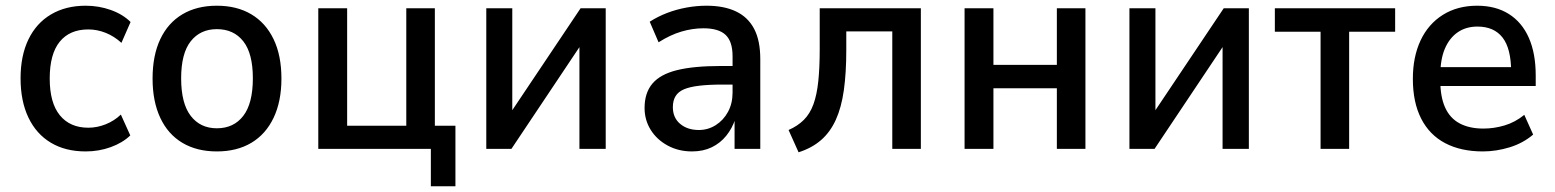

<svg xmlns="http://www.w3.org/2000/svg" viewBox="-20 -521 5444 672"><path d="M280 9Q209 9 158 -21.5Q107 -52 79.5 -109.5Q52 -167 52 -247Q52 -326 79.5 -383Q107 -440 158.5 -470.5Q210 -501 280 -501Q326 -501 368 -486Q410 -471 437 -444L405 -371Q380 -394 350 -406Q320 -418 289 -418Q224 -418 189 -375Q154 -332 154 -246Q154 -161 189.5 -117.5Q225 -74 289 -74Q320 -74 350 -86Q380 -98 403 -120L436 -47Q409 -21 367.5 -6Q326 9 280 9Z M739 9Q669 9 618.5 -21Q568 -51 541 -108.5Q514 -166 514 -246Q514 -327 541 -384Q568 -441 618.5 -471Q669 -501 739 -501Q809 -501 859.5 -471Q910 -441 937.5 -384Q965 -327 965 -246Q965 -166 937.5 -108.5Q910 -51 859.5 -21Q809 9 739 9ZM739 -72Q798 -72 831.5 -115.5Q865 -159 865 -247Q865 -334 831.5 -376.5Q798 -419 739 -419Q681 -419 647.5 -376.5Q614 -334 614 -247Q614 -159 647.5 -115.5Q681 -72 739 -72Z M1488 131V0H1094V-492H1195V-81H1402V-492H1502V-81H1574V131Z M1682 0V-492H1773V-104H1752L2012 -492H2100V0H2008V-389H2030L1770 0Z M2402 9Q2355 9 2317 -11.5Q2279 -32 2257.5 -66.5Q2236 -101 2236 -143Q2236 -196 2263.5 -228.5Q2291 -261 2349.5 -275.5Q2408 -290 2502 -290H2558V-225H2509Q2461 -225 2427.5 -221Q2394 -217 2374 -208.5Q2354 -200 2344.5 -184.5Q2335 -169 2335 -146Q2335 -109 2360.5 -87.5Q2386 -66 2426 -66Q2458 -66 2485 -83Q2512 -100 2528 -129.5Q2544 -159 2544 -197V-324Q2544 -376 2519.5 -399Q2495 -422 2442 -422Q2404 -422 2365 -410.5Q2326 -399 2285 -373L2254 -445Q2282 -463 2314.5 -475.5Q2347 -488 2382.5 -494.5Q2418 -501 2453 -501Q2514 -501 2556 -481Q2598 -461 2619.5 -420Q2641 -379 2641 -314V0H2551V-106H2554Q2543 -72 2522 -46Q2501 -20 2471 -5.5Q2441 9 2402 9Z M2775 12 2740 -66Q2772 -80 2793.5 -101.5Q2815 -123 2827 -156Q2839 -189 2844 -236.5Q2849 -284 2849 -349V-492H3203V0H3103V-411H2942V-346Q2942 -266 2933.5 -205.5Q2925 -145 2905.5 -102Q2886 -59 2854 -31Q2822 -3 2775 12Z M3356 0V-492H3457V-294H3679V-492H3779V0H3679V-212H3457V0Z M3933 0V-492H4024V-104H4003L4263 -492H4351V0H4259V-389H4281L4021 0Z M4602 0V-410H4442V-492H4863V-410H4702V0Z M5170 9Q5093 9 5038 -20Q4983 -49 4954 -106Q4925 -163 4925 -245Q4925 -322 4952 -379.5Q4979 -437 5030 -469Q5081 -501 5150 -501Q5215 -501 5261 -472Q5307 -443 5331 -388.5Q5355 -334 5355 -257V-220H5004V-286H5285L5269 -269Q5269 -351 5239 -389.5Q5209 -428 5151 -428Q5111 -428 5082 -408Q5053 -388 5037 -350.5Q5021 -313 5021 -256V-240Q5021 -182 5038 -144.5Q5055 -107 5089 -89Q5123 -71 5172 -71Q5209 -71 5246 -82Q5283 -93 5315 -119L5346 -50Q5311 -20 5264 -5.5Q5217 9 5170 9Z"/></svg>

Font: Nunito Sans 10pt SemiCondensed SemiBold
Style: Regular
Weight: 600
Width: 4
Designer: Vernon Adams
Foundry: Vernon Adams
Version: Version 3.101;gftools[0.9.27]